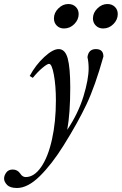

<svg xmlns="http://www.w3.org/2000/svg" viewBox="-119 -670 608 959"><path d="M396 -527.8Q374 -527.8 359.6 -542.2Q345.2 -556.6 345.2 -578.1Q345.2 -606 367.4 -627.9Q389.6 -649.9 417.5 -649.9Q440.4 -649.9 454.8 -635.7Q469.2 -621.6 469.2 -599.6Q469.2 -571.8 447.5 -549.8Q425.8 -527.8 396 -527.8ZM200.7 -527.8Q178.7 -527.8 164.6 -542Q150.4 -556.2 150.4 -578.1Q150.4 -606 172.4 -627.9Q194.3 -649.9 222.2 -649.9Q245.1 -649.9 259.5 -635.7Q273.9 -621.6 273.9 -599.6Q273.9 -571.8 252.2 -549.8Q230.5 -527.8 200.7 -527.8ZM-34.2 269Q-68.8 269 -83.7 253.4Q-98.6 237.8 -98.6 222.2Q-98.6 206.5 -87.6 191.7Q-76.7 176.8 -55.2 176.8Q-31.7 176.8 -17.6 197.3Q-6.8 214.4 9.3 214.4Q51.8 214.4 86.4 164.3Q121.1 114.3 140.6 26.6Q160.2 -61 160.2 -168.5Q160.2 -241.7 150.1 -296.4Q140.1 -351.1 126 -351.1Q117.2 -351.1 93.5 -331.5Q69.8 -312 44.9 -281.2L29.3 -290.5Q59.1 -345.7 102.1 -385.3Q145 -424.8 173.8 -424.8Q206.5 -424.8 219.2 -378.2Q231.9 -331.5 231.9 -232.9Q231.9 -104.5 216.8 -21.5Q272 -104 297.9 -188.7Q323.7 -273.4 323.7 -328.6Q323.7 -359.4 317.9 -384.3Q322.8 -424.8 359.9 -424.8Q397.5 -424.8 397.5 -387.7Q356.4 -240.7 313.2 -149.2Q270 -57.6 198.2 57.1Q139.6 150.9 79.6 210Q19.5 269 -34.2 269Z"/></svg>

Font: Elstob 18pt Medium
Style: Italic
Weight: 500
Italic angle: -20°
Designer: Peter S. Baker
Version: Version 1.015